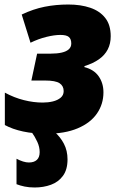

<svg xmlns="http://www.w3.org/2000/svg" viewBox="-20 -583 533 851"><path d="M184.6 9.8Q129.4 9.8 82.3 -0.2Q35.2 -10.3 1.5 -28.8V-172.4Q43 -149.9 85.9 -139.2Q128.9 -128.4 169.4 -128.4Q193.4 -128.4 214.4 -133.5Q235.4 -138.7 248.8 -149.9Q262.2 -161.1 262.2 -179.2Q262.2 -202.1 244.1 -214.1Q226.1 -226.1 179.2 -226.1H119.1L144.5 -345.2H204.1Q232.9 -345.2 253.4 -349.9Q273.9 -354.5 284.9 -364.5Q295.9 -374.5 295.9 -390.1Q295.9 -409.7 285.4 -418.9Q274.9 -428.2 247.6 -428.2Q221.2 -428.2 185.5 -419.4Q149.9 -410.6 115.2 -393.6L76.2 -518.6Q127.4 -543 177.5 -553Q227.5 -563 282.7 -563Q337.9 -563 380.1 -548.6Q422.4 -534.2 446.5 -503.4Q470.7 -472.7 470.7 -422.4Q470.7 -389.2 457.5 -363.8Q444.3 -338.4 418.7 -320.3Q393.1 -302.2 354.5 -290L354 -285.6Q396.5 -274.9 417.5 -244.6Q438.5 -214.4 438.5 -173.8Q438.5 -121.6 409.7 -79.8Q380.9 -38.1 324.2 -14.2Q267.6 9.8 184.6 9.8ZM133.8 248Q109.4 248 89.4 243.9Q69.3 239.7 53.2 233.4V120.6Q67.9 128.4 82 132.8Q96.2 137.2 107.9 137.2Q130.9 137.2 143.3 125.7Q155.8 114.3 155.8 91.3Q155.8 68.4 145.5 45.9Q135.3 23.4 118.7 0H220.2Q247.6 23.9 263.4 54.4Q279.3 85 279.3 123.5Q279.3 168.5 259.3 196Q239.3 223.6 206.1 235.8Q172.9 248 133.8 248Z"/></svg>

Font: Open Sans SemiCondensed ExtraBold
Style: Italic
Weight: 800
Width: 4
Italic angle: -12°
Designer: Monotype Design Team
Foundry: Monotype Imaging Inc.
Version: Version 3.003